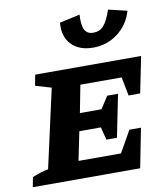

<svg xmlns="http://www.w3.org/2000/svg" viewBox="-103 -857 815 930"><g transform="rotate(-10 304.0 -392.0)"><path d="M-17 0 -8 -48Q11 -56 31 -62.5Q51 -69 71 -73L157 -459L79 -482L89 -535H610L574 -357H517L499 -449H296L270 -314H376L415 -374H468L426 -165H374L358 -228H252L223 -87H432L492 -193H549L511 0ZM389 -615Q321 -615 283 -654Q245 -693 251 -762L351 -784Q348 -730 360.5 -708Q373 -686 402 -686Q433 -686 453 -708Q473 -730 491 -784L583 -762Q564 -696 511 -655.5Q458 -615 389 -615Z"/></g></svg>

Font: Piazzolla SC
Style: Bold Italic
Weight: 700
Italic angle: -11.3°
Designer: Juan Pablo del Peral
Foundry: Huerta Tipografica
Version: Version 1.330